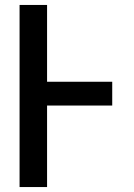

<svg xmlns="http://www.w3.org/2000/svg" viewBox="-20 -755 540 775"><path d="M59 0V-735H170V-425H433V-329H170V0Z"/></svg>

Font: Iosevka Term Curly
Style: Bold
Weight: 700
Designer: Belleve Invis
Foundry: Belleve Invis
Version: Version 32.3.0